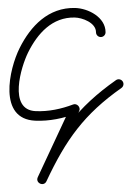

<svg xmlns="http://www.w3.org/2000/svg" viewBox="-20 -288 330 482"><path d="M245 -207C245 -207 245 -207 245 -207C245 -245 201 -267.2 168.3 -268C101.8 -269.5 57.2 -223.2 29.3 -167.4C2.6 -114 -25.3 10.9 68.5 15C104 16.5 139.2 9.2 172.3 -3.4C177 -5.2 174.3 -11.5 169.9 -16.3C165.4 -21 159.3 -24.2 157.2 -19.7C129.7 39.2 102.3 98.1 74.8 156.9C71.5 164.2 75.2 170.3 80.6 172.9C86.1 175.4 93.2 174.3 96.6 167.1C145.5 62.7 191.2 -1.2 284.9 -67.2C290.3 -71 291.6 -78.5 287.8 -83.9C284 -89.3 276.5 -90.6 271.1 -86.8C174 -18.4 125.5 48.9 74.9 156.9C71.5 164.1 75.2 170.3 80.7 172.9C86.1 175.4 93.2 174.3 96.6 167.1C124 108.2 151.5 49.3 178.9 -9.5C181.1 -14.1 179.6 -19 176.5 -22.4C173.3 -25.8 168.5 -27.6 163.8 -25.8C133.8 -14.4 101.8 -7.6 69.5 -9C-0.4 -12 32.9 -120.9 50.7 -156.6C74.3 -203.9 111 -245.3 167.7 -244C186.6 -243.6 221 -231 221 -207C221 -200.4 226.4 -195 233 -195C239.6 -195 245 -200.4 245 -207Z"/></svg>

Font: FRB American Cursive Guidelines Light
Style: Italic
Weight: 300
Italic angle: -25°
Version: Version 2.0;Modular Font Editor K font №1